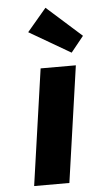

<svg xmlns="http://www.w3.org/2000/svg" viewBox="-56 -839 457 874"><g transform="rotate(-5 172.5 -402.0)"><path d="M64 0 140 -531H301L225 0ZM287 -590 98 -700 186 -804 345 -662Z"/></g></svg>

Font: Lexend
Style: Bold Italic
Weight: 700
Italic angle: -8.13011°
Designer: Bonnie Shaver-Troup, Thomas Jockin
Foundry: Lexend
Version: Version 1.007